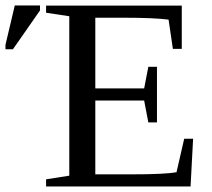

<svg xmlns="http://www.w3.org/2000/svg" viewBox="-55 -675 769 695"><path d="M111.8 -25.9 195.8 -39.1V-616.2L111.8 -628.9V-654.8H603V-498H570.8L555.2 -604Q500.5 -610.8 397 -610.8H290V-355H466.8L481.9 -433.1H513.2V-231.9H481.9L466.8 -311H290V-43.9H418.9Q544.9 -43.9 584 -51.8L611.8 -172.9H644L634.8 0H111.8ZM-35.2 -496.6V-512.7L-1.5 -655.3H89.8V-637.2L-8.3 -496.6Z"/></svg>

Font: Liberation Serif
Style: Regular
Weight: 400
Designer: Steve Matteson
Foundry: Ascender Corporation
Version: Version 2.1.5